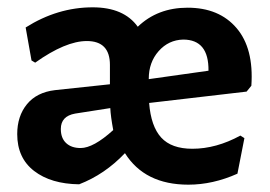

<svg xmlns="http://www.w3.org/2000/svg" viewBox="-20 -494 736 524"><path d="M628 -20Q561 10 494 10Q375 10 321 -76Q266 -18 196 9Q119 8 73 -27.5Q27 -63 27 -128Q27 -177 53.5 -209.5Q80 -242 130 -248L280 -264V-317Q280 -382 217 -382Q159 -382 76 -323L66 -329L50 -419Q137 -474 233 -474Q318 -474 356 -421Q410 -473 492 -473Q578 -473 625.5 -417.5Q673 -362 666 -260L653 -244L387 -213Q392 -149 420 -118.5Q448 -88 505 -88Q570 -88 636 -124L647 -117ZM386 -279V-278L549 -301Q550 -386 480 -386Q440 -385 413 -354.5Q386 -324 386 -279ZM146 -142Q146 -117 160.5 -103.5Q175 -90 200 -90Q235 -90 289 -139Q282 -177 281 -199L185 -184Q146 -177 146 -142Z"/></svg>

Font: Alegreya Sans
Style: Bold
Weight: 700
Designer: Juan Pablo del Peral
Foundry: Huerta Tipografica
Version: Version 2.007